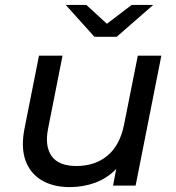

<svg xmlns="http://www.w3.org/2000/svg" viewBox="-20 -757 717 783"><path d="M264 6Q196 6 149 -22.5Q102 -51 83.5 -104Q65 -157 80 -233L139 -530H235L176 -232Q162 -161 190.5 -120.5Q219 -80 292 -80Q367 -80 418 -122Q469 -164 486 -249L542 -530H638L533 0H441L454 -68Q417 -30 368.5 -12Q320 6 264 6ZM365 -607 248 -737H332L416 -660L517 -737H605L456 -607Z"/></svg>

Font: Montserrat Medium
Style: Italic
Weight: 500
Italic angle: -11.3°
Designer: Julieta Ulanovsky
Foundry: Julieta Ulanovsky
Version: Version 9.000; ttfautohint (v1.8.4.7-5d5b)